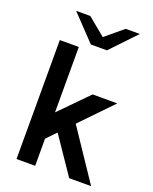

<svg xmlns="http://www.w3.org/2000/svg" viewBox="-159 -957 835 1045"><g transform="rotate(20 259.0 -434.5)"><path d="M97 -869H179L282 -784L384 -869H466L328 -724H235ZM68 0V-689H178V-310Q204 -337 257.5 -391Q311 -445 337 -472H480L305 -291L500 0H373L229 -212Q221 -204 202.5 -184.5Q184 -165 176 -157V0Z"/></g></svg>

Font: Coval
Style: Bold
Weight: 700
Foundry: Context Ltd
Version: Version 001.000